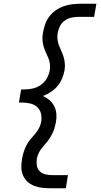

<svg xmlns="http://www.w3.org/2000/svg" viewBox="-20 -853 540 1026"><path d="M250 153Q227 153 204.5 150.5Q182 148 162 140Q142 132 126.5 117.5Q111 103 102.5 83Q94 63 94 40Q94 17 98 -5Q101 -23 106.5 -40.5Q112 -58 120.5 -75Q129 -92 141.5 -107Q154 -122 166.5 -136.5Q179 -151 188 -167.5Q197 -184 200 -202Q204 -224 199 -245.5Q194 -267 178.5 -281Q163 -295 141.5 -300Q120 -305 97 -305H81L93 -375H109Q132 -375 155 -380Q178 -385 198 -399Q218 -413 230 -434Q242 -455 246 -478Q249 -495 246.5 -512.5Q244 -530 237.5 -545Q231 -560 224 -575Q217 -590 212.5 -606.5Q208 -623 207 -640.5Q206 -658 209 -675Q213 -698 220.5 -721Q228 -744 242.5 -763.5Q257 -783 277.5 -797.5Q298 -812 321 -820Q344 -828 367 -830.5Q390 -833 413 -833H495L483 -763H402Q382 -763 362.5 -759Q343 -755 326 -743Q309 -731 300 -712.5Q291 -694 288 -675Q285 -658 287.5 -640.5Q290 -623 296 -608Q302 -593 309 -577.5Q316 -562 320.5 -546.5Q325 -531 326.5 -513Q328 -495 325 -478Q321 -456 312 -434Q303 -412 287.5 -393.5Q272 -375 251.5 -361.5Q231 -348 209 -340Q228 -332 244 -318.5Q260 -305 269.5 -286.5Q279 -268 281 -246Q283 -224 279 -202Q276 -184 270.5 -166.5Q265 -149 256 -132Q247 -115 235.5 -100Q224 -85 211 -70.5Q198 -56 189 -39.5Q180 -23 177 -5Q174 14 177 32.5Q180 51 193 63Q206 75 224.5 79Q243 83 262 83H343L332 153Z"/></svg>

Font: Iosevka Gothic
Style: Italic
Weight: 400
Italic angle: -9°
Monospace: yes
Designer: Belleve Invis
Foundry: Belleve Invis
Version: Version 15.5.1; ttfautohint (v1.8.4)